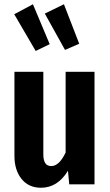

<svg xmlns="http://www.w3.org/2000/svg" viewBox="-20 -868 517 904"><path d="M425 0H306L300 -64Q251 16 173 16Q115 16 81.5 -25.5Q48 -67 48 -134V-530H184V-141Q184 -86 221 -86Q259 -86 289 -150V-530H425ZM135 -848 214 -660 148 -628 47 -801ZM281 -848 353 -662 286 -633 191 -804Z"/></svg>

Font: Fira Sans Extra Condensed SemiBold
Style: Regular
Weight: 600
Width: 1
Designer: Carrois Corporate & Edenspiekermann AG
Foundry: Carrois Corporate GbR & Edenspiekermann AG
Version: Version 4.203